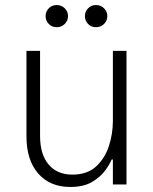

<svg xmlns="http://www.w3.org/2000/svg" viewBox="-20 -732 609 762"><path d="M361 -624Q342 -624 329.5 -637Q317 -650 317 -668Q317 -686 329.5 -699Q342 -712 361 -712Q380 -712 393 -699Q406 -686 406 -668Q406 -650 393 -637Q380 -624 361 -624ZM205 -624Q186 -624 173.5 -637Q161 -650 161 -668Q161 -686 173.5 -699Q186 -712 205 -712Q224 -712 237 -699Q250 -686 250 -668Q250 -650 237 -637Q224 -624 205 -624ZM259 10Q178 10 131.5 -43.5Q85 -97 85 -191V-530H139V-193Q139 -119 173 -79Q207 -39 267 -39Q326 -39 361 -71Q396 -103 412 -152Q428 -201 428 -252V-530H482V0H428V-99H423Q416 -81 397.5 -55.5Q379 -30 345.5 -10Q312 10 259 10Z"/></svg>

Font: Be Vietnam Pro ExtraLight
Style: Regular
Weight: 200
Designer: Lam Bao, Tony Le, Vietanh Nguyen
Foundry: Yellow Type Foundry
Version: Version 1.002; ttfautohint (v1.8.3)